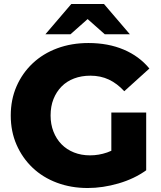

<svg xmlns="http://www.w3.org/2000/svg" viewBox="-20 -930 810 964"><path d="M420 14Q337 14 266 -12.5Q195 -39 143.5 -88Q92 -137 63 -203.5Q34 -270 34 -350Q34 -430 63 -496.5Q92 -563 144 -612Q196 -661 267.5 -687.5Q339 -714 424 -714Q523 -714 601 -681Q679 -648 730 -586L604 -472Q568 -511 526.5 -530.5Q485 -550 434 -550Q389 -550 352 -536Q315 -522 289 -495.5Q263 -469 248.5 -432.5Q234 -396 234 -350Q234 -306 248.5 -269Q263 -232 289 -205.5Q315 -179 351.5 -164.5Q388 -150 432 -150Q476 -150 518 -164.5Q560 -179 603 -214L714 -75Q654 -32 575 -9Q496 14 420 14ZM539 -101V-365H714V-75ZM208 -758 338 -910H502L632 -758H506L365 -883H475L334 -758Z"/></svg>

Font: MOST Montserrat ExtraBold
Style: Regular
Weight: 800
Designer: Julieta Ulanovsky
Foundry: Julieta Ulanovsky
Version: Version 8.000;March 11, 2024;FontCreator 15.0.0.2926 64-bit